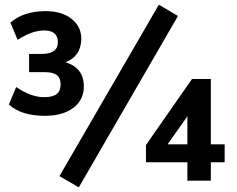

<svg xmlns="http://www.w3.org/2000/svg" viewBox="-20 -767 1006 815"><path d="M170.9 -275.4Q70.3 -275.4 17.6 -323.2L48.8 -397.5Q112.3 -354.5 166 -354.5Q204.1 -354.5 220.7 -367.7Q237.3 -380.9 237.3 -409.2Q237.3 -436.5 220.7 -448.7Q204.1 -460.9 168 -460.9H103.5V-538.1H157.2Q225.6 -538.1 225.6 -587.9Q225.6 -637.7 168 -637.7Q115.2 -637.7 54.7 -597.7L24.4 -670.9Q79.1 -719.7 174.8 -719.7Q242.2 -719.7 283.7 -687Q325.2 -654.3 325.2 -601.6Q323.2 -527.3 257.8 -502.9Q335.9 -479.5 335.9 -399.4Q335.9 -342.8 291 -309.1Q246.1 -275.4 170.9 -275.4ZM232.4 -19.5 654.3 -747.1 735.4 -699.2 314.5 28.3ZM599.6 -78.1V-151.4L794.9 -431.6H875V-154.3H933.6V-78.1H875V0H775.4V-78.1ZM691.4 -154.3H775.4V-273.4Z"/></svg>

Font: Min Sans SemiBold
Style: Regular
Weight: 600
Designer: Jinseong-Kim, NotoSansCJK, Nunito
Foundry: Jinseong-Kim
Version: Version 1.400;Glyphs 3.1.2 (3151)